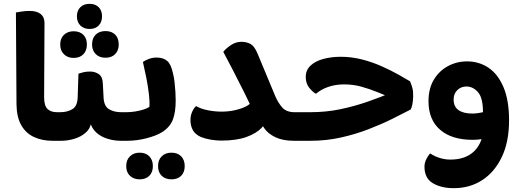

<svg xmlns="http://www.w3.org/2000/svg" viewBox="-20 -734 2716 1001"><path d="M212 -614 210 -227Q210 -183 227.5 -166Q245 -149 277 -149H294V0H254Q200 0 157.5 -19.5Q115 -39 91 -81Q67 -123 66 -190L63 -669Q74 -671 94 -674Q114 -677 135 -677Q172 -677 192 -661Q212 -645 212 -614ZM294 0V-149Q302 -135 306.5 -117Q311 -99 311 -75Q311 -51 306.5 -31.5Q302 -12 294 0Z M270 0V-149H294Q331 -149 357.5 -165Q384 -181 385 -228L389 -350Q401 -354 415.5 -357.5Q430 -361 450 -361Q475 -361 495 -347.5Q515 -334 516 -300L520 -226Q522 -180 548.5 -164.5Q575 -149 612 -149H633V0H610Q575 0 540.5 -10.5Q506 -21 481.5 -43.5Q457 -66 448 -103L457 -104Q453 -66 428 -43.5Q403 -21 368 -10.5Q333 0 299 0ZM633 0V-149Q641 -136 645.5 -117.5Q650 -99 650 -75Q650 -51 645.5 -32Q641 -13 633 0ZM447 -583Q417 -583 399 -601Q381 -619 381 -649Q381 -679 399 -696.5Q417 -714 447 -714Q477 -714 494.5 -696.5Q512 -679 512 -649Q512 -619 494.5 -601Q477 -583 447 -583ZM364 -432Q333 -432 313.5 -451Q294 -470 294 -502Q294 -534 313.5 -552.5Q333 -571 364 -571Q396 -571 414.5 -552.5Q433 -534 433 -502Q433 -470 414.5 -451Q396 -432 364 -432ZM530 -433Q498 -433 479 -452Q460 -471 460 -502Q460 -535 479 -553.5Q498 -572 530 -572Q562 -572 580.5 -553.5Q599 -535 599 -502Q599 -471 580.5 -452Q562 -433 530 -433Z M617 0V-149H639Q662 -149 686 -153Q710 -157 730 -163.5Q750 -170 759 -177Q761 -205 756 -246.5Q751 -288 742 -332.5Q733 -377 725 -411Q736 -419 755.5 -426.5Q775 -434 796 -434Q831 -434 851.5 -416.5Q872 -399 882 -351Q887 -332 890 -306Q893 -280 894.5 -255Q896 -230 896 -211Q896 -150 881.5 -111Q867 -72 825 -45Q794 -26 743.5 -13Q693 0 642 0ZM708 201Q677 201 657.5 182.5Q638 164 638 132Q638 100 657.5 81Q677 62 708 62Q740 62 758.5 81Q777 100 777 132Q777 164 758.5 182.5Q740 201 708 201ZM874 201Q842 201 823 182.5Q804 164 804 132Q804 100 823 81Q842 62 874 62Q906 62 924.5 81Q943 100 943 132Q943 164 924.5 182.5Q906 201 874 201Z M1513 0Q1455 0 1416 -18.5Q1377 -37 1357 -66.5Q1337 -96 1332 -129L1308 -137Q1282 -194 1253.5 -251.5Q1225 -309 1197 -363Q1169 -417 1144 -464Q1161 -484 1185.5 -500Q1210 -516 1239 -516Q1266 -516 1286.5 -504.5Q1307 -493 1323 -454L1415 -233Q1430 -198 1451.5 -173.5Q1473 -149 1516 -149H1529V0ZM1133 -1Q1107 -1 1078 -6Q1049 -11 1027 -20Q998 -33 985.5 -55.5Q973 -78 973 -107Q973 -132 982 -151.5Q991 -171 1002 -181Q1028 -166 1064.5 -159Q1101 -152 1134 -152Q1172 -152 1205 -159.5Q1238 -167 1262 -179Q1286 -191 1294 -207L1377 -128Q1372 -97 1344 -67.5Q1316 -38 1264 -19.5Q1212 -1 1133 -1ZM1529 0V-149Q1538 -136 1542.5 -117.5Q1547 -99 1547 -75Q1547 -51 1542 -32Q1537 -13 1529 0Z M2030 -255 2049 -212Q1994 -235 1949.5 -253Q1905 -271 1863 -282.5Q1821 -294 1774 -294Q1729 -294 1691.5 -281Q1654 -268 1627 -245Q1608 -256 1591 -278Q1574 -300 1574 -333Q1574 -368 1598.5 -391.5Q1623 -415 1665 -426.5Q1707 -438 1757 -438Q1813 -438 1867.5 -424Q1922 -410 1970 -388.5Q2018 -367 2056.5 -345.5Q2095 -324 2118 -310Q2125 -293 2130 -275Q2135 -257 2134 -229Q2133 -207 2130 -190.5Q2127 -174 2121 -163Q2079 -141 2023.5 -113.5Q1968 -86 1900.5 -60Q1833 -34 1757 -17Q1681 0 1598 0H1513V-149H1596Q1680 -149 1754 -164.5Q1828 -180 1897 -204Q1966 -228 2030 -255Z M2346 247Q2280 247 2236.5 221Q2193 195 2193 135Q2193 116 2202 97Q2211 78 2223 66Q2245 81 2272.5 89.5Q2300 98 2328 98Q2408 98 2453 53.5Q2498 9 2503 -76L2634 -107Q2634 6 2596 85Q2558 164 2493.5 205.5Q2429 247 2346 247ZM2415 -414Q2477 -414 2526.5 -381Q2576 -348 2605 -279.5Q2634 -211 2634 -107L2532 -16Q2513 -12 2490 -8.5Q2467 -5 2445 -5Q2335 -5 2274.5 -57.5Q2214 -110 2214 -206Q2214 -272 2241.5 -318Q2269 -364 2315 -389Q2361 -414 2415 -414ZM2412 -283Q2383 -283 2364 -264Q2345 -245 2345 -215Q2345 -178 2370.5 -160Q2396 -142 2442 -142Q2457 -142 2471.5 -144Q2486 -146 2498 -149Q2498 -224 2472 -253.5Q2446 -283 2412 -283Z"/></svg>

Font: Baloo Bhaijaan 2
Style: Bold
Weight: 700
Designer: Sanskriti Dholi, Noopur Datye and Ek Type
Foundry: Ek Type
Version: Version 1.701